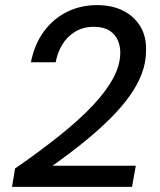

<svg xmlns="http://www.w3.org/2000/svg" viewBox="-20 -732 626 752"><path d="M27 0 39 -72Q140 -142 216.5 -203.5Q293 -265 344.5 -320Q396 -375 423 -425Q450 -475 451 -522Q452 -549 442 -573Q432 -597 409 -612Q386 -627 348 -627Q306 -627 274.5 -608Q243 -589 224 -557.5Q205 -526 198 -488H101Q115 -559 152 -609Q189 -659 242.5 -685.5Q296 -712 360 -712Q419 -712 462.5 -690Q506 -668 530 -628Q554 -588 552 -533Q552 -488 535.5 -444Q519 -400 488 -356.5Q457 -313 412.5 -268.5Q368 -224 311.5 -178Q255 -132 186 -83H512L497 0Z"/></svg>

Font: DM Sans 20pt Medium
Style: Italic
Weight: 500
Italic angle: -10°
Version: Version 4.004;gftools[0.9.30]